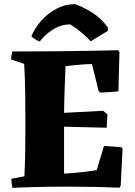

<svg xmlns="http://www.w3.org/2000/svg" viewBox="-20 -903 653 929"><path d="M40 6Q35 -17 35 -38L98 -50Q101 -109 102 -173.5Q103 -238 103 -296Q103 -370 102 -448.5Q101 -527 97 -594L34 -615Q34 -625 35.5 -634.5Q37 -644 40 -654Q159 -654 260.5 -655Q362 -656 437.5 -657.5Q513 -659 552 -660L558 -652L553 -461Q531 -459 509.5 -457.5Q488 -456 466 -455L457 -463L425 -593Q405 -593 378.5 -591Q352 -589 329 -586.5Q306 -584 297 -583Q296 -558 294.5 -518.5Q293 -479 291.5 -436Q290 -393 290 -357L479 -367L500 -349L496 -285L290 -290V-63Q334 -65 380 -70.5Q426 -76 448 -80L483 -197Q505 -196 526.5 -194Q548 -192 570 -190L573 -182L564 -5L559 5Q509 3 442.5 1.5Q376 0 315 0Q223 0 149 2Q75 4 40 6ZM343 -883 349 -881Q389 -866 429.5 -840Q470 -814 502 -770V-754L419 -703Q399 -725 374 -746Q349 -767 320 -785Q275 -785 236 -760Q197 -735 172 -702Q163 -705 150 -713Q137 -721 132 -728Q148 -767 179.5 -802.5Q211 -838 253 -860.5Q295 -883 343 -883Z"/></svg>

Font: Labrada ExtraBold
Style: Regular
Weight: 800
Designer: Mercedes Jáuregui
Foundry: Omnibus-Type Team
Version: Version 1.000; ttfautohint (v1.8.4.7-5d5b)